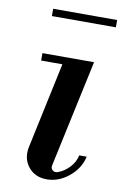

<svg xmlns="http://www.w3.org/2000/svg" viewBox="-83 -760 524 821"><g transform="rotate(10 179.0 -349.5)"><path d="M81.1 -112.8 160.2 -483.9H67.9V-516.1H292L191.9 -49.8Q189.5 -37.6 198.2 -30Q207 -22.5 219.2 -25.9Q248.5 -36.1 270.5 -59.6Q292.5 -83 298.8 -112.8H331.1Q319.8 -61 275.4 -24.4Q231 12.2 179.2 12.2Q127.4 12.2 98.6 -24.4Q69.8 -61 81.1 -112.8ZM80.1 -679.2V-710.9H357.9V-679.2Z"/></g></svg>

Font: Fin Serif Display
Style: Italic
Weight: 400
Italic angle: -12°
Designer: J. Blake Harris
Version: Version 1.006;FEAKit 1.0